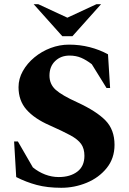

<svg xmlns="http://www.w3.org/2000/svg" viewBox="-20 -882 612 912"><path d="M271 10Q205 10 154.5 -3.5Q104 -17 57 -41L47 -210H65L136 -87Q163 -65 194.5 -53Q226 -41 259 -41Q313 -41 347 -66.5Q381 -92 381 -142Q381 -176 365.5 -198Q350 -220 314 -239.5Q278 -259 215 -287Q144 -318 106 -361Q68 -404 68 -468Q68 -508 88.5 -544.5Q109 -581 143.5 -609.5Q178 -638 220.5 -654Q263 -670 308 -670Q359 -670 406 -658Q453 -646 493 -624L503 -464H486L416 -577Q390 -597 365.5 -607.5Q341 -618 310 -618Q269 -618 242 -592Q215 -566 215 -523Q215 -482 244.5 -455.5Q274 -429 347 -396Q438 -354 481 -310Q524 -266 524 -194Q524 -130 487 -84Q450 -38 392 -14Q334 10 271 10ZM276 -710 140 -862H162L300 -798L438 -862H460L324 -710Z"/></svg>

Font: Spectral
Style: Bold
Weight: 700
Designer: Jean-Baptiste Levee
Foundry: Production Type
Version: Version 2.001